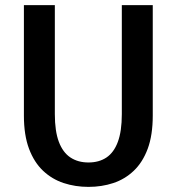

<svg xmlns="http://www.w3.org/2000/svg" viewBox="-20 -720 690 751"><path d="M326 11Q274.5 11 229 -4Q183.5 -19 148.5 -52Q113.5 -85 93.5 -138.2Q73.5 -191.5 73.5 -268V-700H194.5V-273.5Q194.5 -207 210.2 -165.2Q226 -123.5 255.5 -104Q285 -84.5 326 -84.5Q367.5 -84.5 396.5 -104Q425.5 -123.5 441 -165.2Q456.5 -207 456.5 -273.5V-700H577.5V-268Q577.5 -191.5 557.8 -138.2Q538 -85 503.2 -52Q468.5 -19 423.2 -4Q378 11 326 11Z"/></svg>

Font: Trispace Thin Medium
Style: Regular
Weight: 500
Version: Version 1.210